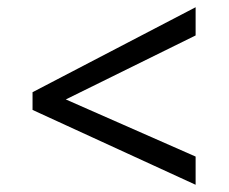

<svg xmlns="http://www.w3.org/2000/svg" viewBox="-20 -588 632 531"><path d="M70 -284V-333L521 -568V-490L162 -313L521 -155V-77Z"/></svg>

Font: hexlmalayalam05
Style: Book
Weight: 400
Designer: Jelle Bosma - Monotype Design Team
Foundry: Monotype Imaging Inc.
Version: Version 2.003